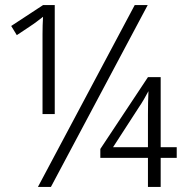

<svg xmlns="http://www.w3.org/2000/svg" viewBox="-20 -734 723 754"><path d="M129 0 509 -714H560L180 0ZM147 -564Q147 -582 147 -600Q147 -618 147.5 -635Q148 -652 149 -668Q136 -658 123.5 -648.5Q111 -639 94 -628L46 -596L24 -632L149 -714H195V-286H147ZM561 0V-114H374V-149L561 -431H611V-156H674V-114H611V0ZM424 -156H561V-284Q561 -307 561.5 -331Q562 -355 563 -376Q556 -363 546 -345.5Q536 -328 525 -312Z"/></svg>

Font: Noto Sans Display Light
Style: Regular
Weight: 300
Designer: Monotype Design Team
Foundry: Monotype Imaging Inc.
Version: Version 2.003